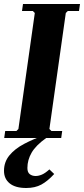

<svg xmlns="http://www.w3.org/2000/svg" viewBox="-24 -690 420 960"><path d="M315 -635 305 -625 223 -45 233 -35H287L282 0H-3L2 -35H58L68 -45L150 -625L140 -635H86L91 -670H376L371 -635ZM199 -15 207 0Q155 37 134 73.5Q113 110 113 150Q113 172 125 181Q137 190 154 190Q169 190 185.5 183Q202 176 223 157L247 180Q214 216 182.5 233Q151 250 107 250Q53 250 24.5 227Q-4 204 -4 164Q-4 120 23 87Q50 54 96.5 29.5Q143 5 199 -15Z"/></svg>

Font: Brygada 1918
Style: Bold Italic
Weight: 700
Italic angle: -8°
Designer: Mateusz Machalski | Borys Kosmynka | Przemek Hoffer
Foundry: NIEPODLEGLA 2018
Version: Version 3.006